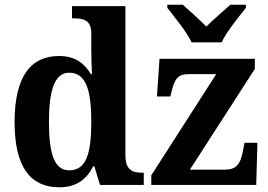

<svg xmlns="http://www.w3.org/2000/svg" viewBox="-20 -786 1141 816"><path d="M794 -606H922C942 -651 996 -715 1025 -753V-766H959C933 -742 885 -702 857 -673C829 -702 783 -742 757 -766H691V-753C720 -715 774 -651 794 -606ZM232 10C305 10 348 -24 376 -79H381L405 0H591V-52H584C539 -52 513 -66 513 -128V-760H286V-708H293C334 -708 368 -701 368 -645V-582C368 -545 369 -502 371 -471H366C340 -515 301 -548 231 -548C110 -548 42 -460 42 -267C42 -75 110 10 232 10ZM623 0H1069L1074 -179H1019L1013 -147C1002 -87 984 -65 935 -65H787L1063 -493V-536H658L647 -376H704L710 -401C724 -455 739 -471 783 -471H899L623 -41ZM274 -62C212 -62 188 -130 188 -268C188 -402 212 -477 274 -477C346 -477 368 -402 368 -269C368 -132 346 -62 274 -62Z"/></svg>

Font: Noto Serif SemiCondensed
Style: Bold
Weight: 700
Width: 4
Designer: Monotype Design Team
Foundry: Monotype Imaging Inc.
Version: Version 2.015